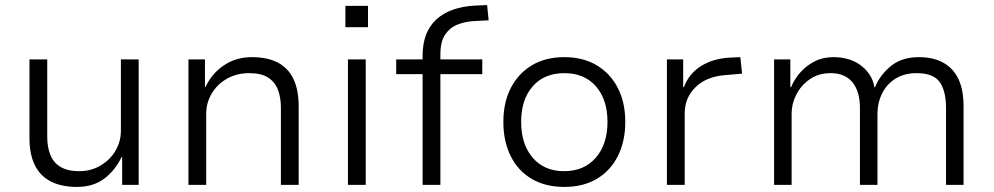

<svg xmlns="http://www.w3.org/2000/svg" viewBox="-20 -728 3912 756"><path d="M283 8Q222 8 180 -13.5Q138 -35 117 -78Q96 -121 96 -184V-494H166V-188Q166 -150 178 -119Q190 -88 218 -71Q246 -54 292 -54Q339 -54 376.5 -76.5Q414 -99 435 -135Q456 -171 456 -213V-494H526V0H461V-110H459Q432 -55 389 -23.5Q346 8 283 8Z M722 0V-494H787V-385H789Q814 -439 862 -471Q910 -503 971 -503Q1033 -503 1074 -481.5Q1115 -460 1135.5 -417Q1156 -374 1156 -309V0H1086V-305Q1086 -345 1074 -375.5Q1062 -406 1035 -423Q1008 -440 961 -440Q912 -440 873.5 -418Q835 -396 813.5 -359.5Q792 -323 792 -281V0Z M1340 -621V-705H1429V-621ZM1350 0V-494H1420V0Z M1644 0V-436H1540V-494H1661L1644 -477V-508Q1644 -601 1697 -650.5Q1750 -700 1849 -706L1898 -708L1904 -648L1846 -645Q1811 -643 1781 -631Q1751 -619 1732.5 -591.5Q1714 -564 1714 -513V-484L1702 -494H1879V-436H1714V0Z M2202 8Q2128 8 2074 -23.5Q2020 -55 1991 -113Q1962 -171 1962 -248Q1962 -325 1991.5 -382Q2021 -439 2074.5 -471Q2128 -503 2202 -503Q2276 -503 2329.5 -471Q2383 -439 2412.5 -382Q2442 -325 2442 -248Q2442 -171 2412.5 -113Q2383 -55 2329.5 -23.5Q2276 8 2202 8ZM2201 -54Q2280 -54 2326 -107Q2372 -160 2372 -248Q2372 -336 2326.5 -388Q2281 -440 2202 -440Q2123 -440 2077.5 -388Q2032 -336 2032 -248Q2032 -160 2077.5 -107Q2123 -54 2201 -54Z M2606 0V-494H2670V-385H2673Q2692 -437 2739 -467Q2786 -497 2851 -501L2895 -503L2902 -438L2833 -432Q2760 -426 2718 -384Q2676 -342 2676 -282V0Z M3028 0V-494H3092V-385H3095Q3107 -415 3130.5 -442Q3154 -469 3187 -486Q3220 -503 3261 -503Q3328 -503 3371.5 -469Q3415 -435 3423 -384H3425Q3445 -433 3488 -468Q3531 -503 3598 -503Q3654 -503 3693.5 -481.5Q3733 -460 3753.5 -417.5Q3774 -375 3774 -309V0H3705V-302Q3705 -370 3680 -405Q3655 -440 3589 -440Q3540 -440 3505.5 -418Q3471 -396 3453 -359.5Q3435 -323 3435 -278V0H3366V-302Q3366 -368 3336.5 -404Q3307 -440 3251 -440Q3203 -440 3168.5 -416Q3134 -392 3115.5 -355.5Q3097 -319 3097 -282V0Z"/></svg>

Font: Nunito Sans 7pt Light
Style: Regular
Weight: 300
Designer: Vernon Adams
Foundry: Vernon Adams
Version: Version 3.101;gftools[0.9.27]